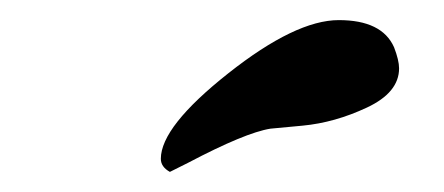

<svg xmlns="http://www.w3.org/2000/svg" viewBox="-20 -514 442 191"><path d="M372 -467Q377 -454 377 -446Q377 -422 345 -407Q313 -392 281 -389L249 -386Q224 -382 167 -352L149 -343Q140 -348 140 -356Q140 -388 207 -441Q274 -494 317 -494Q360 -494 372 -467Z"/></svg>

Font: Mrs Sheppards
Style: Regular
Weight: 400
Version: Version 1.000